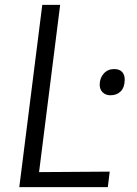

<svg xmlns="http://www.w3.org/2000/svg" viewBox="-20 -767 561 787"><path d="M59.1 0 153.3 -747.1H226.6L140.1 -61.5L429.7 -63.5L421.9 0ZM388.7 -421.4Q389.2 -447.8 405.5 -465.8Q421.9 -483.9 447.8 -483.9Q470.2 -483.9 481 -471.7Q491.7 -459.5 491.2 -439Q490.7 -408.7 474.9 -392.6Q459 -376.5 432.1 -376.5Q413.1 -376.5 400.6 -388.7Q388.2 -400.9 388.7 -421.4Z"/></svg>

Font: HaufeMerriweatherSansLt
Style: Italic
Weight: 300
Designer: Eben Sorkin ( eben@eyebytes.com )
Foundry: Eben Sorkin
Version: Version 1.56